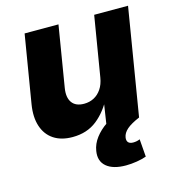

<svg xmlns="http://www.w3.org/2000/svg" viewBox="-110 -629 845 928"><g transform="rotate(-15 312.5 -164.5)"><path d="M192.9 8.3Q136.2 8.3 98.9 -16.6Q61.5 -41.5 46.4 -87.6Q31.2 -133.8 41.5 -196.3L97.7 -535.6H267.1L216.8 -230Q209.5 -184.1 228 -158.4Q246.6 -132.8 288.1 -132.8Q315.4 -132.8 337.6 -144.5Q359.9 -156.2 375.2 -179Q390.6 -201.7 396 -234.9L445.8 -535.6H615.2L526.9 0H364.3L385.3 -137.7H398.4Q366.2 -71.8 315.9 -31.7Q265.6 8.3 192.9 8.3ZM406.7 207.5Q342.3 207.5 309.6 179.9Q276.9 152.3 285.2 102.5Q290.5 68.4 313 38.8Q335.4 9.3 369.1 -13.7L526.9 0Q483.4 18.6 462.9 36.6Q442.4 54.7 439 76.2Q436.5 92.3 444.1 100.8Q451.7 109.4 468.8 109.4Q477.5 109.4 486.1 107.7Q494.6 106 502.4 102.5L509.3 190.9Q489.7 198.2 461.2 202.9Q432.6 207.5 406.7 207.5Z"/></g></svg>

Font: Inter 20pt ExtraBold
Style: Italic
Weight: 800
Italic angle: -9.3988°
Version: Version 4.001;git-66647c0bb